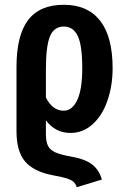

<svg xmlns="http://www.w3.org/2000/svg" viewBox="-20 -564 530 803"><path d="M406 187 301 219Q296 204 287 196Q278 188 259 182Q240 176 201 169Q122 154 85.5 112Q49 70 49 -15V-284Q49 -416 97.5 -480Q146 -544 247 -544Q347 -544 399 -477Q451 -410 451 -279Q451 -206 429.5 -143.5Q408 -81 367.5 -44.5Q327 -8 275 -8Q211 -8 172 -61V-4Q172 28 180.5 45.5Q189 63 211 73Q233 83 278 91Q336 101 365.5 124Q395 147 406 187ZM172 -274V-156Q200 -101 246 -101Q282 -101 303 -145.5Q324 -190 324 -278Q324 -375 305 -414Q286 -453 247 -453Q206 -453 189 -412Q172 -371 172 -274Z"/></svg>

Font: Fira Sans Extra Condensed Medium
Style: Regular
Weight: 500
Width: 1
Designer: Carrois Corporate & Edenspiekermann AG
Foundry: Carrois Corporate GbR & Edenspiekermann AG
Version: Version 4.203